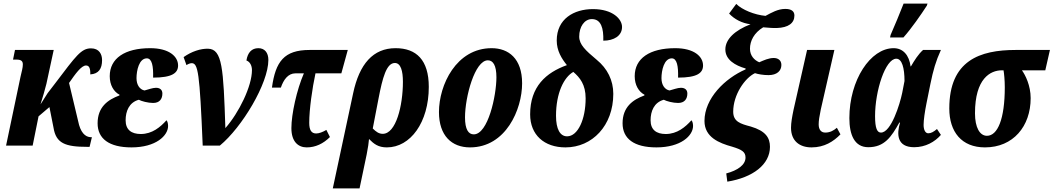

<svg xmlns="http://www.w3.org/2000/svg" viewBox="-20 -816 5904 1076"><path d="M495 -47H491C456 -47 430 -76 418 -137L367 -351C403 -403 436 -449 462 -449C480 -449 487 -433 486 -399C533 -402 552 -431 552 -479C552 -512 536 -545 490 -545C435 -545 406 -503 290 -350L247 -294L207 -231C218 -266 234 -320 240 -346L281 -536H64L53 -482H72C97 -482 108 -475 108 -455C108 -436 102 -417 95 -386L14 0H163L196 -164L257 -216L280 -100C294 -13 345 7 470 7H482Z M717 10C854 10 922 -56 922 -110C922 -127 917 -138 913 -142C879 -104 833 -65 769 -65C716 -65 684 -89 684 -142C684 -192 703 -242 758 -257C772 -249 810 -239 838 -239C874 -239 890 -261 890 -292C890 -313 876 -324 854 -324C835 -324 810 -314 790 -309C764 -314 745 -339 745 -378C745 -420 759 -489 803 -489C832 -489 840 -444 838 -381C945 -381 978 -407 978 -449C978 -500 927 -546 822 -546C679 -546 595 -489 595 -389C595 -340 617 -302 650 -285L649 -281C584 -257 527 -216 527 -125C527 -39 591 10 717 10Z M1116 0H1212C1336 -102 1484 -348 1484 -480C1484 -521 1463 -546 1428 -546C1390 -546 1368 -521 1361 -477C1381 -470 1392 -448 1392 -423C1392 -333 1319 -184 1243 -98C1232 -434 1226 -541 1146 -543C1105 -544 1054 -528 1009 -496L1025 -451C1033 -457 1046 -462 1054 -462C1090 -462 1099 -411 1116 0Z M1699 10C1748 10 1792 -11 1829 -48L1809 -88C1789 -76 1768 -68 1752 -68C1725 -68 1713 -87 1713 -128C1713 -203 1730 -322 1748 -405H1893L1929 -536H1715C1572 -536 1524 -471 1504 -325H1554C1569 -369 1594 -405 1636 -405H1683C1643 -313 1613 -176 1613 -98C1613 -22 1651 10 1699 10Z M1845 240H1995L2035 49C2042 13 2047 -19 2048 -37C2075 -10 2099 10 2148 10C2280 10 2383 -130 2383 -329C2383 -480 2313 -546 2197 -546C2071 -546 1994 -458 1959 -293ZM2125 -66C2103 -66 2087 -78 2069 -96L2101 -262C2124 -382 2146 -463 2193 -463C2226 -463 2238 -418 2238 -358C2238 -223 2199 -66 2125 -66Z M2614 10C2815 10 2906 -203 2906 -349C2906 -488 2830 -546 2735 -546C2537 -546 2440 -340 2440 -188C2440 -56 2511 10 2614 10ZM2635 -63C2605 -63 2586 -91 2586 -158C2586 -273 2641 -478 2714 -478C2743 -478 2762 -450 2762 -383C2762 -280 2715 -63 2635 -63Z M3149 10C3299 10 3417 -112 3417 -290C3417 -366 3384 -432 3324 -481C3262 -533 3226 -566 3226 -611C3226 -666 3255 -709 3297 -709C3349 -709 3363 -657 3361 -588C3420 -588 3466 -615 3466 -665C3466 -709 3414 -765 3303 -765C3196 -765 3100 -710 3100 -589C3100 -532 3127 -488 3157 -451C3040 -409 2951 -331 2951 -175C2951 -60 3030 10 3149 10ZM3158 -52C3119 -52 3096 -92 3096 -167C3096 -294 3140 -383 3193 -413C3230 -381 3262 -342 3262 -265C3262 -148 3219 -52 3158 -52Z M3659 10C3796 10 3864 -56 3864 -110C3864 -127 3859 -138 3855 -142C3821 -104 3775 -65 3711 -65C3658 -65 3626 -89 3626 -142C3626 -192 3645 -242 3700 -257C3714 -249 3752 -239 3780 -239C3816 -239 3832 -261 3832 -292C3832 -313 3818 -324 3796 -324C3777 -324 3752 -314 3732 -309C3706 -314 3687 -339 3687 -378C3687 -420 3701 -489 3745 -489C3774 -489 3782 -444 3780 -381C3887 -381 3920 -407 3920 -449C3920 -500 3869 -546 3764 -546C3621 -546 3537 -489 3537 -389C3537 -340 3559 -302 3592 -285L3591 -281C3526 -257 3469 -216 3469 -125C3469 -39 3533 10 3659 10Z M4056 202C4199 179 4295 106 4295 7C4295 -43 4272 -82 4187 -107C4130 -122 4089 -134 4089 -190C4089 -285 4154 -379 4211 -406C4229 -400 4258 -395 4287 -395C4334 -395 4359 -419 4359 -452C4359 -480 4338 -491 4316 -491C4288 -491 4260 -478 4235 -467C4207 -479 4183 -504 4183 -543C4183 -587 4206 -632 4257 -663C4283 -661 4313 -658 4333 -659C4399 -661 4432 -687 4432 -729C4432 -753 4415 -766 4381 -766C4339 -766 4304 -745 4270 -727C4208 -733 4139 -761 4106 -794L4066 -740C4096 -708 4138 -686 4186 -680C4098 -646 4045 -596 4045 -539C4045 -481 4100 -449 4159 -432L4158 -427C4043 -377 3928 -265 3928 -138C3928 -47 4010 -14 4083 6C4139 23 4158 36 4158 67C4158 108 4114 139 4050 156Z M4528 10C4600 10 4651 -23 4690 -63L4670 -100C4653 -85 4632 -73 4605 -73C4582 -73 4568 -89 4568 -119C4568 -140 4572 -164 4580 -203L4656 -536H4503L4427 -200C4419 -161 4413 -128 4413 -100C4413 -27 4460 10 4528 10Z M4968 -606H5043C5089 -658 5141 -733 5174 -784L5178 -796H5044C5024 -744 4992 -668 4971 -620ZM4846 9C4936 9 4975 -48 5020 -129H5024C5005 -66 5005 9 5103 9C5167 9 5219 -21 5253 -60L5231 -93C5212 -77 5198 -69 5182 -69C5166 -69 5156 -88 5156 -116C5156 -144 5163 -191 5172 -236L5194 -345C5210 -423 5224 -472 5253 -536H5153C5126 -512 5105 -478 5085 -444H5083C5075 -507 5041 -546 4988 -546C4858 -546 4740 -367 4740 -154C4740 -60 4769 9 4846 9ZM4917 -73C4896 -73 4884 -96 4884 -165C4884 -308 4942 -487 5003 -487C5035 -487 5049 -435 5049 -362L5036 -295C5023 -232 4974 -73 4917 -73Z M5500 10C5658 10 5756 -108 5756 -266C5756 -337 5726 -396 5707 -422H5838L5864 -536H5672C5471 -536 5300 -477 5300 -208C5300 -77 5369 10 5500 10ZM5511 -55C5471 -55 5444 -101 5444 -181C5444 -376 5530 -422 5595 -422H5604C5607 -405 5611 -368 5611 -327C5611 -149 5571 -55 5511 -55Z"/></svg>

Font: Noto Serif Condensed Extra
Style: Italic
Weight: 800
Width: 3
Italic angle: -12°
Designer: Monotype Design Team
Foundry: Monotype Imaging Inc.
Version: Version 1.901